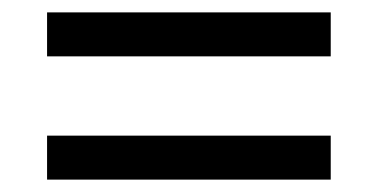

<svg xmlns="http://www.w3.org/2000/svg" viewBox="-20 -507 612 310"><path d="M56 -416V-487H514V-416ZM56 -217V-288H514V-217Z"/></svg>

Font: Noto Sans Hanifi Rohingya
Style: Regular
Weight: 400
Designer: Monotype Design Team and DaltonMaag
Foundry: Google LLC
Version: Version 2.101